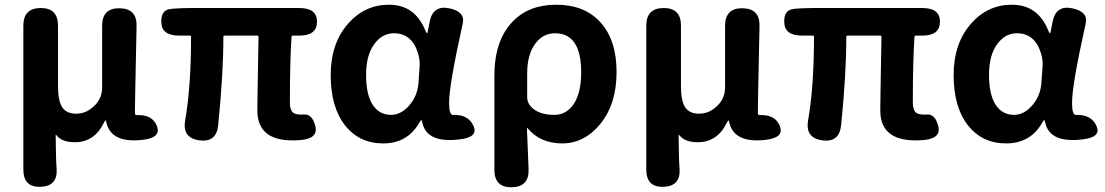

<svg xmlns="http://www.w3.org/2000/svg" viewBox="-20 -594 4683 814"><path d="M153 198Q79 201 79 125V-485Q79 -560 153 -560Q226 -560 226 -485V-229Q226 -166 244 -139Q262 -112 303 -112Q336 -112 362 -130.5Q388 -149 400 -171Q413 -195 413 -222V-485Q413 -560 487 -559Q561 -558 559 -483L553 -190Q552 -153 552 -116Q552 -106 559 -106Q626 -109 645 -60Q665 -10 584 -1Q452 14 431 -74Q429 -84 427.5 -84Q426 -84 419 -71Q379 9 297 9Q242 9 219 -21Q216 -25 216 -20Q217 88 220 119Q226 195 153 198Z M1071 -126Q1071 -164 1072 -202L1076 -438Q1076 -443 1071 -443H932Q927 -443 927 -438Q927 -280 905 -64Q898 11 825 1Q752 -9 765 -84Q790 -227 790 -438Q790 -443 785 -443H740Q666 -443 664 -498Q661 -553 705 -556L710 -557Q749 -560 789 -560H1249Q1324 -560 1324 -502Q1324 -443 1249 -443H1222Q1216 -443 1216 -437Q1209 -337 1209 -158Q1209 -129 1221.5 -117.5Q1234 -106 1269 -108.5Q1304 -111 1317 -59Q1330 -6 1252 0Q1071 14 1071 -126Z M1770 -76Q1768 -85 1766 -85Q1764 -85 1756 -71Q1706 14 1604.5 14Q1503 14 1442.5 -63Q1382 -140 1382 -275.5Q1382 -411 1457 -495Q1527 -574 1629 -574Q1739 -574 1783 -465Q1788 -453 1790 -453Q1792 -453 1794 -462L1801 -499Q1814 -573 1884 -559Q1953 -545 1942 -495Q1884 -234 1884 -159Q1884 -106 1900 -107Q1965 -109 1987 -61Q2010 -12 1928 -3Q1788 14 1770 -76ZM1638 -107Q1680 -107 1715 -147Q1750 -187 1754 -242L1759 -311Q1761 -341 1752 -369Q1726 -453 1650 -453Q1602 -453 1569 -410Q1532 -362 1532 -277.5Q1532 -193 1560 -150Q1588 -107 1638 -107Z M2150 200Q2076 201 2076 126V-273Q2076 -421 2152 -501Q2221 -574 2338 -574Q2459 -574 2526.5 -498.5Q2594 -423 2594 -289Q2594 -151 2523 -66Q2456 14 2363.5 14Q2271 14 2217 -50Q2214 -54 2214 -49L2221 123Q2224 198 2150 200ZM2330 -107Q2380 -107 2411 -151Q2444 -199 2444 -287Q2444 -453 2333 -453Q2281 -453 2248 -407Q2215 -361 2215 -283V-182Q2215 -160 2230 -143Q2262 -107 2330 -107Z M2794 198Q2720 201 2720 125V-485Q2720 -560 2794 -560Q2867 -560 2867 -485V-229Q2867 -166 2885 -139Q2903 -112 2944 -112Q2977 -112 3003 -130.5Q3029 -149 3041 -171Q3054 -195 3054 -222V-485Q3054 -560 3128 -559Q3202 -558 3200 -483L3194 -190Q3193 -153 3193 -116Q3193 -106 3200 -106Q3267 -109 3286 -60Q3306 -10 3225 -1Q3093 14 3072 -74Q3070 -84 3068.5 -84Q3067 -84 3060 -71Q3020 9 2938 9Q2883 9 2860 -21Q2857 -25 2857 -20Q2858 88 2861 119Q2867 195 2794 198Z M3712 -126Q3712 -164 3713 -202L3717 -438Q3717 -443 3712 -443H3573Q3568 -443 3568 -438Q3568 -280 3546 -64Q3539 11 3466 1Q3393 -9 3406 -84Q3431 -227 3431 -438Q3431 -443 3426 -443H3381Q3307 -443 3305 -498Q3302 -553 3346 -556L3351 -557Q3390 -560 3430 -560H3890Q3965 -560 3965 -502Q3965 -443 3890 -443H3863Q3857 -443 3857 -437Q3850 -337 3850 -158Q3850 -129 3862.5 -117.5Q3875 -106 3910 -108.5Q3945 -111 3958 -59Q3971 -6 3893 0Q3712 14 3712 -126Z M4411 -76Q4409 -85 4407 -85Q4405 -85 4397 -71Q4347 14 4245.5 14Q4144 14 4083.5 -63Q4023 -140 4023 -275.5Q4023 -411 4098 -495Q4168 -574 4270 -574Q4380 -574 4424 -465Q4429 -453 4431 -453Q4433 -453 4435 -462L4442 -499Q4455 -573 4525 -559Q4594 -545 4583 -495Q4525 -234 4525 -159Q4525 -106 4541 -107Q4606 -109 4628 -61Q4651 -12 4569 -3Q4429 14 4411 -76ZM4279 -107Q4321 -107 4356 -147Q4391 -187 4395 -242L4400 -311Q4402 -341 4393 -369Q4367 -453 4291 -453Q4243 -453 4210 -410Q4173 -362 4173 -277.5Q4173 -193 4201 -150Q4229 -107 4279 -107Z"/></svg>

Font: Resource Han Rounded JP
Style: Bold
Weight: 700
Designer: Cyano Hao (round all glyphs); Ryoko NISHIZUKA 西塚涼子 (kana, bopomofo & ideographs); Paul D. Hunt (Latin, Greek & Cyrillic)
Foundry: Cyano Hao
Version: 0.990